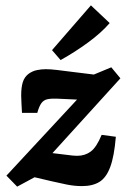

<svg xmlns="http://www.w3.org/2000/svg" viewBox="-20 -687 492 716"><path d="M44 9 4 -32 302 -353 303 -314 194 -319Q171 -320 157 -317Q143 -314 134.5 -302.5Q126 -291 119 -266H62Q61 -286 60 -302.5Q59 -319 59 -331Q59 -361 65 -380.5Q71 -400 87 -412Q101 -422 117.5 -425.5Q134 -429 151 -429Q168 -429 193 -426Q218 -423 249 -419L330 -409L395 -436L429 -395L142 -79L134 -121L250 -107Q252 -107 256.5 -106.5Q261 -106 268 -106Q297 -106 318.5 -122Q340 -138 359 -184L412 -177Q406 -104 391 -64Q376 -24 350.5 -8.5Q325 7 286 7Q257 7 228 1Q199 -5 173 -11L109 -26ZM174 -500 319 -667 389 -601Q358 -565 309 -529Q260 -493 206 -463Z"/></svg>

Font: Rasa
Style: Bold Italic
Weight: 700
Italic angle: -7.10001°
Designer: Anna Giedrys (Yrsa+Rasa design), David Brezina (Yrsa art-direction, Rasa art-direction, design)
Foundry: Rosetta Type Foundry
Version: Version 2.004